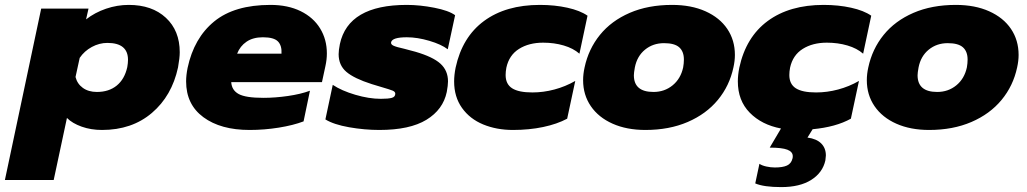

<svg xmlns="http://www.w3.org/2000/svg" viewBox="-76 -515 4187 783"><path d="M92 -480H285L275 -436Q311 -464 356.5 -479.5Q402 -495 449 -495Q544 -495 600.5 -442.5Q657 -390 657 -302Q657 -279 650 -240Q625 -124 543.5 -54.5Q462 15 340 15Q295 15 257 1.5Q219 -12 197 -34L143 219H-56ZM443 -241Q446 -258 446 -271Q446 -340 362 -340Q329 -340 298.5 -323.5Q268 -307 249 -279L232 -201Q239 -173 262 -156.5Q285 -140 319 -140Q368 -140 400 -166Q432 -192 443 -241Z M683 -183Q683 -208 689 -238Q715 -360 797.5 -427.5Q880 -495 1027 -495Q1098 -495 1150 -469.5Q1202 -444 1229.5 -399Q1257 -354 1257 -297Q1257 -272 1251 -245L1237 -180H867Q869 -147 897.5 -131.5Q926 -116 998 -116Q1046 -116 1098 -123.5Q1150 -131 1188 -145L1162 -20Q1120 -4 1061 5.5Q1002 15 942 15Q824 15 753.5 -37Q683 -89 683 -183ZM1072 -296Q1074 -329 1057.5 -346Q1041 -363 996 -363Q956 -363 929.5 -345Q903 -327 891 -296Z M1251 -28 1281 -169Q1317 -145 1373 -128.5Q1429 -112 1477 -112Q1508 -112 1522 -116Q1536 -120 1536 -133Q1536 -141 1525 -145.5Q1514 -150 1483 -159L1440 -172Q1368 -195 1336.5 -222Q1305 -249 1305 -294Q1305 -310 1310 -335Q1344 -495 1583 -495Q1636 -495 1695 -483.5Q1754 -472 1780 -453L1750 -314Q1724 -334 1675 -348.5Q1626 -363 1583 -363Q1524 -363 1519 -343Q1517 -334 1529 -328.5Q1541 -323 1573 -316Q1582 -313 1593.5 -310.5Q1605 -308 1618 -304Q1690 -283 1720.5 -255Q1751 -227 1751 -183Q1751 -167 1746 -140Q1731 -68 1663 -26.5Q1595 15 1471 15Q1411 15 1348 4Q1285 -7 1251 -28Z M1776 -183Q1776 -209 1782 -239Q1809 -364 1898 -429.5Q1987 -495 2126 -495Q2186 -495 2238 -483.5Q2290 -472 2320 -451L2287 -296Q2262 -318 2223 -329.5Q2184 -341 2139 -341Q2081 -341 2040.5 -315.5Q2000 -290 1989 -239Q1986 -223 1986 -209Q1986 -172 2012.5 -155Q2039 -138 2095 -138Q2140 -138 2185 -150Q2230 -162 2270 -185L2237 -31Q2196 -9 2139 3Q2082 15 2016 15Q1949 15 1894.5 -7.5Q1840 -30 1808 -75Q1776 -120 1776 -183Z M2302 -188Q2302 -213 2308 -240Q2324 -315 2370.5 -372.5Q2417 -430 2492 -462.5Q2567 -495 2665 -495Q2743 -495 2801 -469Q2859 -443 2890 -397Q2921 -351 2921 -291Q2921 -267 2915 -240Q2899 -165 2851.5 -107.5Q2804 -50 2728.5 -17.5Q2653 15 2556 15Q2480 15 2422.5 -10.5Q2365 -36 2333.5 -82Q2302 -128 2302 -188ZM2710 -240Q2713 -257 2713 -272Q2713 -305 2694 -322Q2675 -339 2632 -339Q2587 -339 2554.5 -312.5Q2522 -286 2513 -240Q2509 -218 2509 -208Q2509 -140 2589 -140Q2634 -140 2667 -167Q2700 -194 2710 -240Z M3146 -239Q3143 -223 3143 -209Q3143 -172 3169.5 -155Q3196 -138 3252 -138Q3297 -138 3342 -150Q3387 -162 3427 -185L3394 -31Q3333 3 3238 12L3217 46Q3254 51 3273 70Q3292 89 3292 119Q3292 125 3290 139Q3279 189 3232.5 218.5Q3186 248 3110 248Q3039 248 3004 233L3021 153Q3031 160 3049 164Q3067 168 3084 168Q3116 168 3133.5 160Q3151 152 3156 131Q3157 128 3157 122Q3157 104 3135 95.5Q3113 87 3063 87L3109 9Q3030 -6 2981.5 -55.5Q2933 -105 2933 -183Q2933 -209 2939 -239Q2966 -364 3055 -429.5Q3144 -495 3283 -495Q3343 -495 3395 -483.5Q3447 -472 3477 -451L3444 -296Q3419 -318 3380 -329.5Q3341 -341 3296 -341Q3238 -341 3197.5 -315.5Q3157 -290 3146 -239Z M3459 -188Q3459 -213 3465 -240Q3481 -315 3527.5 -372.5Q3574 -430 3649 -462.5Q3724 -495 3822 -495Q3900 -495 3958 -469Q4016 -443 4047 -397Q4078 -351 4078 -291Q4078 -267 4072 -240Q4056 -165 4008.5 -107.5Q3961 -50 3885.5 -17.5Q3810 15 3713 15Q3637 15 3579.5 -10.5Q3522 -36 3490.5 -82Q3459 -128 3459 -188ZM3867 -240Q3870 -257 3870 -272Q3870 -305 3851 -322Q3832 -339 3789 -339Q3744 -339 3711.5 -312.5Q3679 -286 3670 -240Q3666 -218 3666 -208Q3666 -140 3746 -140Q3791 -140 3824 -167Q3857 -194 3867 -240Z"/></svg>

Font: Prompt ExtraBold
Style: Italic
Weight: 800
Italic angle: -12°
Designer: Katatrad Team
Foundry: CadsonDemak
Version: Version 1.001